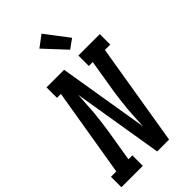

<svg xmlns="http://www.w3.org/2000/svg" viewBox="-316 -1062 1142 1142"><g transform="rotate(-45 254.5 -491.0)"><path d="M-22 0V-88H23L116 -647H83V-735H231L325 -165Q327 -199 328.5 -234Q330 -269 333 -303.5Q336 -338 340.5 -372.5Q345 -407 350 -441L384 -647H351V-735H531V-647H486L379 0H279L185 -570Q182 -536 180.5 -501Q179 -466 176 -431.5Q173 -397 168.5 -362.5Q164 -328 159 -294L125 -88H158V0ZM341 -794 216 -928 288 -982 399 -836Z"/></g></svg>

Font: Iosevka Slab Semibold
Style: Italic
Weight: 600
Italic angle: -9°
Monospace: yes
Designer: Belleve Invis
Foundry: Belleve Invis
Version: Version 11.1.1; ttfautohint (v1.8.3)